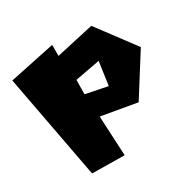

<svg xmlns="http://www.w3.org/2000/svg" viewBox="-127 -519 751 756"><g transform="rotate(-30 248.0 -140.5)"><path d="M314 -148 215 -168 216 -233 329 -254ZM-4 -357 85 117 232 119 223 -62 384 -34 500 -218 373 -388 202 -350V-400Z"/></g></svg>

Font: Super Mario
Style: Regular
Weight: 400
Version: Version 1.0